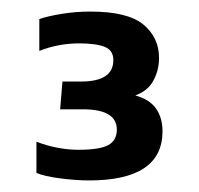

<svg xmlns="http://www.w3.org/2000/svg" viewBox="-20 -674 344 332"><path d="M134 -362Q112 -362 84.5 -365.5Q57 -369 43 -375V-429Q61 -422 79.5 -418.5Q98 -415 116 -415Q152 -415 167 -423Q182 -431 182 -450Q182 -485 123 -485H84L88 -533H120Q176 -533 176 -570Q176 -587 161 -593Q146 -599 117 -599Q81 -599 48 -586V-641Q62 -646 86.5 -650Q111 -654 136 -654Q201 -654 228 -631.5Q255 -609 255 -574Q255 -553 245.5 -535Q236 -517 214 -509Q239 -502 250 -486Q261 -470 261 -447Q261 -362 134 -362Z"/></svg>

Font: Kanit
Style: Regular
Weight: 400
Designer: Katatrad Team
Foundry: CadsonDemak
Version: Version 2.000; ttfautohint (v1.8.3)